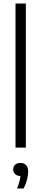

<svg xmlns="http://www.w3.org/2000/svg" viewBox="-20 -828 232 1077"><path d="M67 0V-808H125V0ZM138 135.5Q138 156 131.2 181.2Q124.5 206.5 113 229H75.5Q92 190 94.5 159.5Q76 159 65 148.8Q54 138.5 54 122Q54 106 64.8 96Q75.5 86 94.5 86Q115.5 86 126.8 98.5Q138 111 138 135.5Z"/></svg>

Font: Encode Sans Condensed Light
Style: Regular
Weight: 300
Width: 3
Designer: Multiple Designers
Foundry: Impallari Type
Version: Version 2.000